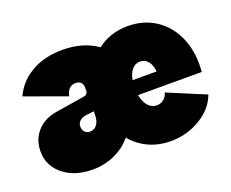

<svg xmlns="http://www.w3.org/2000/svg" viewBox="-91 -659 986 819"><g transform="rotate(-20 402.0 -250.0)"><path d="M558.1 12.2Q503.9 12.2 458.5 -8.8Q413.1 -29.8 381.8 -67.9Q352.1 -30.8 305.4 -9.3Q258.8 12.2 204.1 12.2Q123 12.2 71.5 -29.3Q20 -70.8 20 -136.2Q20 -189.5 52.5 -226.1Q85 -262.7 140.1 -272L275.9 -293.9Q292 -297.4 292 -314V-328.1Q292 -342.8 283.7 -351.3Q275.4 -359.9 259.8 -359.9Q242.2 -359.9 230.5 -348.1Q218.8 -336.4 215.8 -315.9L27.8 -383.8Q54.7 -443.4 114 -477.8Q173.3 -512.2 255.9 -512.2Q347.7 -512.2 413.1 -466.8Q471.7 -512.2 551.8 -512.2Q625 -512.2 680.4 -474.6Q735.8 -437 762.9 -370.1Q790 -303.2 782.2 -220.2H493.2Q499 -188.5 515.1 -170.2Q531.2 -151.9 554.2 -151.9Q572.3 -151.9 585.9 -162.8Q599.6 -173.8 604 -191.9L775.9 -120.1Q754.9 -62 693.8 -24.9Q632.8 12.2 558.1 12.2ZM248 -144Q268.1 -144 280 -160.2Q292 -176.3 292 -204.1V-220.2L255.9 -215.8Q237.8 -213.4 226.8 -203.6Q215.8 -193.8 215.8 -178.2Q215.8 -162.6 224.6 -153.3Q233.4 -144 248 -144ZM493.2 -288.1H602.1Q599.1 -318.4 585.2 -335.2Q571.3 -352.1 549.8 -352.1Q527.8 -352.1 513.2 -335.2Q498.5 -318.4 493.2 -288.1Z"/></g></svg>

Font: Apfel Grotezk Satt
Style: Regular
Weight: 900
Designer: Luigi Gorlero
Foundry: © 2023, Luigi Gorlero & Collletttivo
Version: Version 2.000;Glyphs 3.2 (3217)